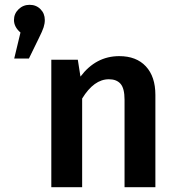

<svg xmlns="http://www.w3.org/2000/svg" viewBox="-20 -777 733 797"><path d="M166 -694Q166 -679 161 -663.5Q156 -648 141 -618L100 -534H39L65 -642Q38 -665 38 -694Q38 -720 57 -738.5Q76 -757 103 -757Q130 -757 148 -739Q166 -721 166 -694ZM625 -383V0H497V-363Q497 -410 480.5 -429Q464 -448 432 -448Q370 -448 321 -368V0H193V-529H303L314 -459Q378 -544 475 -544Q546 -544 585.5 -501.5Q625 -459 625 -383Z"/></svg>

Font: Fira Sans Medium
Style: Regular
Weight: 500
Designer: bBox Type GmbH & Carrois Corporate GbR & Edenspiekermann AG
Foundry: bBox Type GmbH & Carrois Corporate GbR & Edenspiekermann AG
Version: Version 4.301